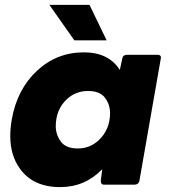

<svg xmlns="http://www.w3.org/2000/svg" viewBox="-20 -755 695 785"><path d="M298 -148Q347 -148 383 -181Q430 -225 430 -293Q430 -327 409.5 -355Q389 -383 340 -383Q291 -383 255 -351Q208 -308 208 -239Q208 -205 228.5 -176.5Q249 -148 298 -148ZM226 10Q115 10 61 -66Q22 -120 22 -199Q22 -231 28 -266Q50 -390 131 -465.5Q212 -541 323 -541Q424 -541 470 -469L480 -516Q483 -531 499 -531H625Q638 -531 638 -519L550 -16Q547 -1 531 0H405Q392 0 392 -16L398 -63Q327 10 226 10ZM416 -590H284L182 -735H346Z"/></svg>

Font: YamahaIndonesia935. App XBold
Style: Italic
Weight: 800
Italic angle: -10°
Designer: Dalton Maag Ltd
Foundry: Dalton Maag Ltd
Version: Version 1.002; January 01, 2024; Regular/Italic